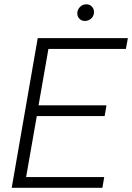

<svg xmlns="http://www.w3.org/2000/svg" viewBox="-20 -892 627 912"><path d="M35.6 0ZM477.1 -340.8H154.8L104 -50.8H475.1L466.3 0H35.6L159.2 -710.9H587.4L578.1 -659.7H210L163.1 -391.6H485.8ZM347.2 -831.5Q348.6 -847.7 360.4 -859.4Q372.1 -871.1 388.7 -871.6Q405.8 -872.1 416.7 -860.4Q427.7 -848.6 426.3 -831.5Q425.3 -814.9 413.1 -804Q400.9 -793 384.8 -792.5Q367.7 -792 356.9 -803.2Q346.2 -814.5 347.2 -831.5Z"/></svg>

Font: Roboto Light
Style: Italic
Weight: 300
Italic angle: -12°
Designer: Google
Version: Version 2.134; 2016; ttfautohint (v1.6)